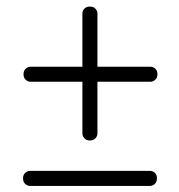

<svg xmlns="http://www.w3.org/2000/svg" viewBox="-20 -652 560 600"><path d="M53.5 -420Q53.5 -431 60.2 -437.2Q67 -443.5 76 -443.5H450Q459 -443.5 465.5 -437.2Q472 -431 472 -420Q472 -409 465.2 -402.8Q458.5 -396.5 450 -396.5H75.5Q67 -396.5 60.2 -402.8Q53.5 -409 53.5 -420ZM261 -213Q250 -213 243.8 -219.8Q237.5 -226.5 237.5 -235.5V-609.5Q237.5 -618.5 243.8 -625Q250 -631.5 261 -631.5Q272 -631.5 278.2 -624.8Q284.5 -618 284.5 -609.5V-235Q284.5 -226.5 278.2 -219.8Q272 -213 261 -213ZM52 -94.5Q52 -105.5 58.8 -111.8Q65.5 -118 74.5 -118H448.5Q457.5 -118 464 -111.8Q470.5 -105.5 470.5 -94.5Q470.5 -83.5 463.8 -77.2Q457 -71 448.5 -71H74Q65.5 -71 58.8 -77.2Q52 -83.5 52 -94.5Z"/></svg>

Font: Fraunces 72pt Black
Style: Regular
Weight: 900
Version: Version 1.000;[0bf87f6ff]